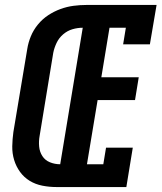

<svg xmlns="http://www.w3.org/2000/svg" viewBox="-20 -755 652 775"><path d="M208 0Q179 0 151 -5.5Q123 -11 100 -25Q77 -39 61 -61Q45 -83 37 -109.5Q29 -136 29.5 -164.5Q30 -193 34 -222L90 -557Q94 -583 104.5 -608.5Q115 -634 133 -656Q151 -678 174.5 -693.5Q198 -709 224 -718.5Q250 -728 276.5 -731.5Q303 -735 329 -735H612L585 -576H477L488 -643H422L389 -443H540L525 -351H374L331 -92H397L408 -159H516L490 0ZM223 -92 314 -643Q293 -643 272.5 -637Q252 -631 235 -616.5Q218 -602 208.5 -582Q199 -562 195 -542L140 -207Q136 -185 138 -163.5Q140 -142 151 -125Q162 -108 181.5 -100Q201 -92 223 -92Z"/></svg>

Font: Iosevka Curly Slab SmBdEx
Style: Italic
Weight: 600
Width: 7
Italic angle: -9°
Monospace: yes
Designer: Belleve Invis
Foundry: Belleve Invis
Version: Version 11.1.0; ttfautohint (v1.8.3)